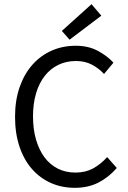

<svg xmlns="http://www.w3.org/2000/svg" viewBox="-20 -887 611 919"><path d="M338 12Q276 12 224 -11Q172 -34 133.5 -77.5Q95 -121 73.5 -184.5Q52 -248 52 -328Q52 -407 74 -470Q96 -533 135 -577Q174 -621 227 -644.5Q280 -668 343 -668Q403 -668 448.5 -643.5Q494 -619 523 -587L478 -533Q452 -561 419 -578Q386 -595 344 -595Q297 -595 259 -576.5Q221 -558 194 -523.5Q167 -489 152.5 -440Q138 -391 138 -330Q138 -268 152.5 -218.5Q167 -169 193 -134Q219 -99 256.5 -80Q294 -61 341 -61Q389 -61 425 -80.5Q461 -100 493 -135L539 -83Q500 -38 451 -13Q402 12 338 12ZM313 -697 276 -739 418 -867 465 -812Z"/></svg>

Font: Source Sans Pro
Style: Regular
Weight: 400
Designer: Paul D. Hunt
Foundry: Adobe Systems Incorporated
Version: Version 2.021;PS 2.000;hotconv 1.0.86;makeotf.lib2.5.63406